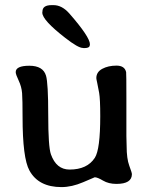

<svg xmlns="http://www.w3.org/2000/svg" viewBox="-20 -745 607 764"><path d="M317.4 -553.7H312.5L309.6 -554.2Q291 -554.2 239.7 -594.2Q148.4 -665 148.4 -694.3V-696.8L148.9 -699.2Q148.9 -724.6 185.5 -724.6H192.9Q226.6 -724.6 255.9 -691.4Q337.9 -597.7 337.9 -568.4L337.4 -566.4Q337.4 -553.7 317.4 -553.7ZM504.9 -52.2Q504.9 -13.2 443.4 -13.2Q412.1 -13.2 389.9 -26.4Q367.7 -39.6 356.9 -39.6Q356.4 -39.6 311 -20Q265.6 -0.5 224.6 -0.5Q133.3 -0.5 97.2 -66.4Q69.8 -115.7 69.8 -279.3Q69.8 -348.6 67.9 -374.3Q65.9 -399.9 54.2 -424.6Q42.5 -449.2 42.5 -458Q42.5 -483.4 96.9 -483.4Q151.4 -483.4 163.1 -443.8Q171.9 -414.6 171.9 -287.8Q171.9 -161.1 182.6 -130.9Q204.1 -70.3 256.8 -70.3Q327.1 -70.3 357.4 -117.2Q378.9 -150.4 378.9 -282.7Q378.9 -350.6 374.5 -375.7Q370.1 -400.9 366.7 -415.8Q363.3 -430.7 363.3 -434.1Q363.3 -458.5 387 -471.2Q410.6 -483.9 443.4 -483.9Q476.1 -483.9 481.9 -458Q482.9 -453.1 482.9 -355.5V-204.1L483.9 -163.6Q483.9 -113.8 494.4 -85.7Q504.9 -57.6 504.9 -52.2Z"/></svg>

Font: Averia Libre
Style: Regular
Weight: 400
Version: Version 1.002